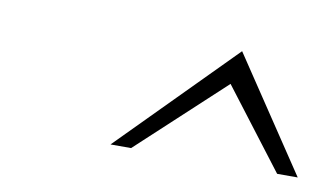

<svg xmlns="http://www.w3.org/2000/svg" viewBox="-35 -799 525 303"><g transform="rotate(10 227.0 -647.5)"><path d="M154 -557H187L324 -684L421 -557H454L333 -738Z"/></g></svg>

Font: Charger Sport
Style: HLObl
Weight: 100
Designer: Jasper
Foundry: Cannot Into Space Fonts
Version: Version 1.1